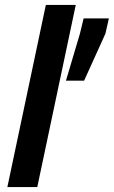

<svg xmlns="http://www.w3.org/2000/svg" viewBox="-20 -763 464 783"><path d="M10 0 167 -743H289L132 0ZM249 -434 306 -626 321 -688H424L410 -626L323 -434Z"/></svg>

Font: Saira SemiCondensed SemiBold
Style: Italic
Weight: 600
Width: 4
Italic angle: -12°
Designer: Hector Gatti with collaboration of the Omnibus-Type team
Foundry: Omnibus-Type
Version: Version 1.101